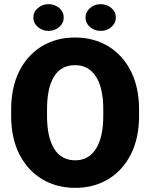

<svg xmlns="http://www.w3.org/2000/svg" viewBox="-20 -903 730 933"><path d="M655.8 -369.6V-340.8Q655.8 -231.9 616.2 -153.6Q576.7 -75.2 506.6 -32.7Q436.5 9.8 345.7 9.8Q254.4 9.8 184.1 -32.7Q113.8 -75.2 74 -153.6Q34.2 -231.9 34.2 -340.8V-369.6Q34.2 -478.5 73.7 -557.1Q113.3 -635.7 183.3 -678.2Q253.4 -720.7 344.7 -720.7Q435.5 -720.7 505.9 -678.2Q576.2 -635.7 616 -557.1Q655.8 -478.5 655.8 -369.6ZM481.9 -340.8V-370.6Q481.9 -476.1 446 -531.2Q410.2 -586.4 344.7 -586.4Q276.9 -586.4 242.7 -531.2Q208.5 -476.1 208.5 -370.6V-340.8Q208.5 -236.3 243.2 -180.2Q277.8 -124 345.7 -124Q411.1 -124 446.5 -180.2Q481.9 -236.3 481.9 -340.8ZM142.1 -817.9Q142.1 -845.2 164.1 -864Q186 -882.8 215.8 -882.8Q246.1 -882.8 267.8 -864Q289.6 -845.2 289.6 -817.9Q289.6 -790.5 267.8 -771.7Q246.1 -752.9 215.8 -752.9Q186 -752.9 164.1 -771.7Q142.1 -790.5 142.1 -817.9ZM395.5 -817.9Q395.5 -845.2 417.5 -864Q439.5 -882.8 469.2 -882.8Q499.5 -882.8 521.2 -864Q543 -845.2 543 -817.9Q543 -790.5 521.2 -771.7Q499.5 -752.9 469.2 -752.9Q439.5 -752.9 417.5 -771.7Q395.5 -790.5 395.5 -817.9Z"/></svg>

Font: Vazirmatn RD Black
Style: Regular
Weight: 900
Designer: Saber Rastikerdar
Foundry: Saber Rastikerdar
Version: Version 32.102